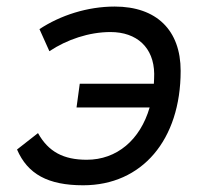

<svg xmlns="http://www.w3.org/2000/svg" viewBox="-20 -547 626 577"><path d="M230 9.8C406.7 9.8 522.9 -126.5 522.9 -334C522.9 -456.5 450.2 -527.3 324.7 -527.3C242.7 -527.3 161.6 -501 98.6 -459.5L128.4 -393.1C181.2 -428.2 247.6 -450.7 312 -450.7C391.1 -450.7 442.4 -404.3 443.4 -325.2C443.4 -314.9 442.9 -305.2 442.4 -295.4H219.7L210 -224.1H429.7C401.4 -126.5 331.1 -66.9 240.7 -66.9C170.9 -66.9 125.5 -90.8 94.2 -147L31.2 -97.7C63 -23.9 124 9.8 230 9.8Z"/></svg>

Font: Cascadia Mono NF SemiLight
Style: Italic
Weight: 350
Italic angle: -10°
Monospace: yes
Designer: Aaron Bell
Foundry: Saja Typeworks
Version: Version 2404.023